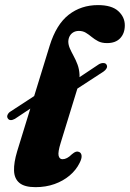

<svg xmlns="http://www.w3.org/2000/svg" viewBox="-20 -740 522 773"><path d="M11 -264Q7 -270.5 10.8 -278.5Q14.5 -286.5 23 -291.5L165.5 -384.5L276.5 -413.5L378.5 -481.5Q387.5 -486.5 396.5 -486.2Q405.5 -486 409 -479.5Q413 -472.5 409.2 -465.2Q405.5 -458 397 -452L262 -364L152 -336L40 -261.5Q30 -256 22.5 -256.5Q15 -257 11 -264ZM374.5 -719.5Q429.5 -719.5 456 -695.5Q482.5 -671.5 482.5 -638Q482.5 -606 464 -586.2Q445.5 -566.5 411 -566.5Q389.5 -566.5 375.2 -574Q361 -581.5 349.2 -591.2Q337.5 -601 325.5 -608.2Q313.5 -615.5 297.5 -615.5Q285 -615.5 275.5 -610Q266 -604.5 260.8 -595Q255.5 -585.5 255 -573Q255 -559.5 261.2 -545.2Q267.5 -531 276.2 -515Q285 -499 292 -480.5Q299 -462 300.2 -439Q301.5 -416 293 -388L224.5 -165.5Q212.5 -127 216 -113Q219.5 -99 231.5 -99Q240.5 -99 249.8 -103.8Q259 -108.5 269.5 -119Q279.5 -127.5 286 -129.2Q292.5 -131 299 -128Q307.5 -124 308.5 -112.8Q309.5 -101.5 300.5 -84Q286.5 -55.5 260.5 -33.5Q234.5 -11.5 199.5 1Q164.5 13.5 123 13.5Q78.5 13.5 58 -3.8Q37.5 -21 36.5 -53.2Q35.5 -85.5 49 -130.5L180 -556Q206.5 -641.5 256.5 -680.5Q306.5 -719.5 374.5 -719.5Z"/></svg>

Font: Fraunces
Style: Bold Italic
Weight: 700
Italic angle: -16°
Version: Version 1.000;[b76b70a41]